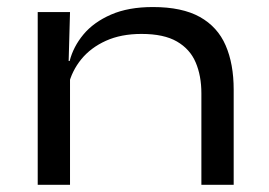

<svg xmlns="http://www.w3.org/2000/svg" viewBox="-20 -512 744 532"><path d="M538 0V-253.5Q538 -302 522.2 -339Q506.5 -376 470.2 -397Q434 -418 372 -418Q315.5 -418 273.5 -399Q231.5 -380 205.2 -347.8Q179 -315.5 169.5 -275.5L155.5 -343H173Q183 -382.5 211.2 -416.5Q239.5 -450.5 287.5 -471.5Q335.5 -492.5 403.5 -492.5Q484.5 -492.5 533.8 -465Q583 -437.5 605.2 -386.2Q627.5 -335 627.5 -263.5V0ZM84.5 0V-478.5H174L170 -334.5L174 -324V0Z"/></svg>

Font: Anek Gujarati Expanded
Style: Regular
Weight: 400
Width: 7
Designer: Mrunmayee Ghaisas (Gujarati), Yesha Goshar (Latin)
Foundry: Ek Type
Version: Version 1.003